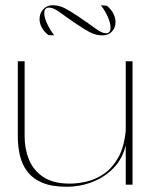

<svg xmlns="http://www.w3.org/2000/svg" viewBox="-20 -706 573 733"><path d="M234 7Q178 7 141.5 -8.5Q105 -24 84.5 -51Q64 -78 56 -112.5Q48 -147 48 -185V-472H74V-185Q74 -138 90.5 -97Q107 -56 145 -30.5Q183 -5 246 -5Q278 -5 313 -13.5Q348 -22 379 -44Q410 -66 432 -105.5Q454 -145 460 -207V-472H486V-1H460V-152Q448 -100 413.5 -64.5Q379 -29 332 -11Q285 7 234 7ZM165 -572Q147 -586 139 -602Q131 -618 131 -633Q131 -655 145 -670.5Q159 -686 181 -686Q206 -686 228.5 -674Q251 -662 276 -645Q322 -614 345.5 -596.5Q369 -579 385 -579Q402 -579 402 -601Q402 -617 392 -640.5Q382 -664 365 -686L388 -684Q405 -670 413 -653.5Q421 -637 421 -622Q421 -600 407.5 -585.5Q394 -571 371 -571Q346 -571 324 -582.5Q302 -594 274 -613Q230 -643 207 -660Q184 -677 167 -677Q149 -677 149 -655Q149 -639 160 -615.5Q171 -592 187 -571Z"/></svg>

Font: Panamera Thin
Style: Regular
Weight: 100
Designer: Bastien Sozeau
Foundry: NBR — Bastien Sozeau
Version: Version 3.003;gftools[0.9.33]